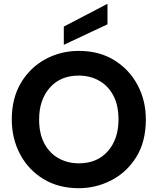

<svg xmlns="http://www.w3.org/2000/svg" viewBox="-20 -984 830 1011"><path d="M42 0ZM42 0ZM395 7Q288 7 208.5 -41.5Q129 -90 85.5 -172.5Q42 -255 42 -355Q42 -467 90.5 -548Q139 -629 219.5 -672.5Q300 -716 395 -716Q502 -716 581 -667.5Q660 -619 704 -537Q748 -455 748 -355Q748 -238 697.5 -157Q647 -76 566 -34.5Q485 7 395 7ZM395 -124Q492 -124 548 -188Q604 -252 604 -355Q604 -431 576 -482.5Q548 -534 500.5 -560Q453 -586 395 -586Q298 -586 242 -522Q186 -458 186 -355Q186 -279 214 -227.5Q242 -176 289.5 -150Q337 -124 395 -124ZM316 -748V-844L546 -964V-856Z"/></svg>

Font: Ulagadi Sans SemiBold
Style: Regular
Weight: 600
Designer: Ninad Kale (Devanagari), Jonny Pinhorn (Latin)
Foundry: Indian Type Foundry
Version: Version 3.01;March 29, 2020;FontCreator 12.0.0.2522 64-bit; 